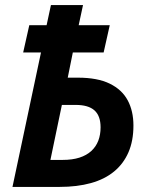

<svg xmlns="http://www.w3.org/2000/svg" viewBox="-20 -734 592 754"><path d="M29 0 141 -528H71L95 -635H163L180 -714H306L289 -635H411L387 -528H266L246 -429H286Q363 -429 411 -405.5Q459 -382 481.5 -340Q504 -298 504 -241Q504 -181 484.5 -136Q465 -91 428 -60.5Q391 -30 337 -15Q283 0 214 0ZM226 -106Q264 -106 292 -115Q320 -124 338.5 -141Q357 -158 366 -181.5Q375 -205 375 -234Q375 -279 351 -300.5Q327 -322 277 -322H223L178 -106Z"/></svg>

Font: Noto Sans Display SemiBold
Style: Italic
Weight: 600
Italic angle: -12°
Designer: Monotype Design Team
Foundry: Monotype Imaging Inc.
Version: Version 2.003